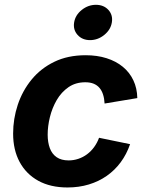

<svg xmlns="http://www.w3.org/2000/svg" viewBox="-20 -788 628 818"><path d="M267.6 10.7Q195.1 10.7 143.2 -17.8Q91.4 -46.4 63.6 -98Q35.9 -149.6 35.9 -218.8Q35.9 -281.9 55.7 -341.6Q75.6 -401.3 114.6 -449Q153.6 -496.7 211.4 -524.7Q269.1 -552.7 344.8 -552.7Q394 -552.7 434.1 -540Q474.2 -527.3 503.3 -503.4Q532.3 -479.6 548.2 -445.8Q564.2 -412.1 565 -370.1L425.6 -346.9Q424.5 -368.1 419.2 -384.8Q414 -401.5 404.1 -413.3Q394.2 -425.1 379.2 -431.3Q364.2 -437.5 343.4 -437.5Q302 -437.5 271.7 -416.5Q241.4 -395.6 221.7 -361.8Q202.1 -327.9 192.6 -289.1Q183.1 -250.2 183.1 -214.2Q183.1 -181.6 192.3 -156.7Q201.6 -131.8 221.4 -118.2Q241.2 -104.6 272.2 -104.6Q293.9 -104.6 313.9 -111.4Q333.9 -118.1 350.8 -130.7Q367.8 -143.3 380.9 -161.2Q394 -179.1 402 -201L534.2 -173.8Q519.4 -130.8 494.3 -96.8Q469.2 -62.8 434.9 -38.8Q400.7 -14.8 358.5 -2.1Q316.3 10.7 267.6 10.7ZM363.6 -617.1Q330.5 -617.1 310.6 -639.2Q290.8 -661.3 295.8 -692.3Q300.9 -723.9 328.3 -745.7Q355.6 -767.5 388.7 -767.5Q422 -767.5 441.9 -745.7Q461.7 -723.8 456.5 -692.3Q451.4 -661.3 424.2 -639.2Q396.9 -617.1 363.6 -617.1Z"/></svg>

Font: Inter Variable
Style: Italic
Weight: 400
Italic angle: -9.39999°
Designer: Rasmus Andersson
Foundry: rsms
Version: Version 4.001;git-9221beed3